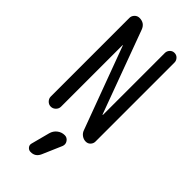

<svg xmlns="http://www.w3.org/2000/svg" viewBox="-309 -789 1117 1117"><g transform="rotate(45 250.0 -230.0)"><path d="M210 116.2Q216.8 90.8 236.8 75.2Q256.8 59.6 282.2 59.6Q301.8 59.6 313.5 76.7Q325.2 93.8 317.4 113.3L265.6 233.4Q249 270.5 210 269.5Q195.3 269.5 185.5 257.8Q175.8 246.1 179.7 231.4ZM65.4 -42V-688.5Q65.4 -705.1 77.6 -717.8Q89.8 -730.5 107.4 -730.5Q149.4 -730.5 164.1 -691.4L352.5 -180.7Q352.5 -179.7 354 -179.7Q355.5 -179.7 355.5 -180.7V-690.4Q355.5 -706.1 366.7 -718.3Q377.9 -730.5 395 -730.5Q412.1 -730.5 423.3 -718.3Q434.6 -706.1 434.6 -690.4V-40Q434.6 -24.4 423.3 -12.2Q412.1 0 394.5 0Q377 0 361.8 -10.7Q346.7 -21.5 340.8 -38.1L151.4 -548.8Q151.4 -549.8 150.4 -549.8Q149.4 -549.8 149.4 -548.8V-42Q149.4 -25.4 136.7 -12.7Q124 0 106.9 0Q89.8 0 77.6 -12.7Q65.4 -25.4 65.4 -42Z"/></g></svg>

Font: Rounded-X Mgen+ 1m regular
Style: Regular
Weight: 400
Designer: [Source Han Sans]
Ryoko NISHIZUKA  (kana & ideographs); Paul D. Hunt (Latin, Greek & Cyrillic); Wenlong ZHANG  (bopomofo
Version: Version 1.059.20150602